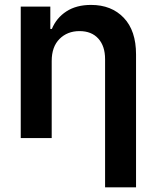

<svg xmlns="http://www.w3.org/2000/svg" viewBox="-20 -573 650 797"><path d="M194.6 -319.6V0H66.1V-545.5H188.9V-452.8H195.3Q214.1 -498.6 255.5 -525.6Q296.9 -552.6 358 -552.6Q442.8 -552.6 493.8 -499.1Q544.7 -445.7 544.7 -347.3V204.5H416.2V-327.4Q416.2 -381.7 388.1 -412.8Q360.1 -443.9 310 -443.9Q259.6 -443.9 227.1 -411.4Q194.6 -378.9 194.6 -319.6Z"/></svg>

Font: Inter UI Semi Bold
Style: Regular
Weight: 600
Designer: Rasmus Andersson
Foundry: rsms
Version: 3.2;8d6f07862